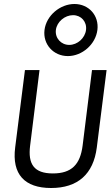

<svg xmlns="http://www.w3.org/2000/svg" viewBox="-20 -931 554 962"><path d="M260 -781C265 -822 305 -855 346 -855C387 -855 416 -822 411 -781C406 -740 368 -706 327 -706C286 -706 255 -740 260 -781ZM203 -781C194 -709 248 -650 320 -650C392 -650 459 -709 468 -781C477 -853 425 -911 353 -911C281 -911 212 -853 203 -781ZM441 -580 394 -202C382 -107 339 -62 245 -62C151 -62 119 -108 131 -202L178 -580H105L56 -192C39 -58 103 11 236 11C369 11 448 -58 465 -192L514 -580Z"/></svg>

Font: Charger
Style: It
Weight: 400
Designer: Jasper
Foundry: Cannot Into Space Fonts
Version: Version 0.98